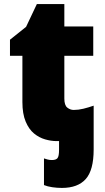

<svg xmlns="http://www.w3.org/2000/svg" viewBox="-20 -683 514 943"><path d="M284 240Q260 240 236.5 236.5Q213 233 196 226V95Q204 98 214 100.5Q224 103 235 103Q255 103 262.5 93.5Q270 84 270 53V10Q267 10 265 10Q263 10 258 10Q231 10 201.5 1.5Q172 -7 147 -27.5Q122 -48 106 -86Q90 -124 90 -182V-409H29V-488L108 -551L161 -663H296V-553H438V-409H296V-199Q296 -166 310.5 -154.5Q325 -143 342 -143Q365 -143 389.5 -149Q414 -155 440 -164V51Q440 153 401 196.5Q362 240 284 240Z"/></svg>

Font: Noto Sans Display Black
Style: Regular
Weight: 900
Designer: Monotype Design Team
Foundry: Monotype Imaging Inc.
Version: Version 2.003